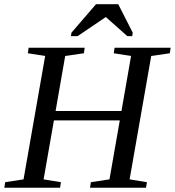

<svg xmlns="http://www.w3.org/2000/svg" viewBox="-31 -878 818 898"><path d="M-10.7 0 -6.8 -25.9 79.1 -39.1 180.2 -616.2 99.1 -628.9 103 -654.8H365.2L361.3 -628.9L273.9 -616.2L229 -358.9H537.1L582 -616.2L501 -628.9L504.9 -654.8H767.1L763.2 -628.9L676.3 -616.2L575.2 -39.1L656.2 -25.9L651.9 0H390.1L394 -25.9L481 -39.1L529.3 -314.9H221.2L172.9 -39.1L253.9 -25.9L250 0ZM300.8 -709 303.2 -725.1 418 -858.4H522L589.8 -725.1L587.4 -709H564.5L463.9 -798.3L332 -709Z"/></svg>

Font: Tinos
Style: Italic
Weight: 400
Italic angle: -16.333°
Designer: Steve Matteson
Foundry: Monotype Imaging Inc.
Version: Version 1.32